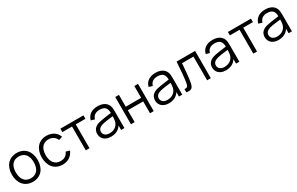

<svg xmlns="http://www.w3.org/2000/svg" viewBox="198 -1917 5097 3295"><g transform="rotate(-30 2746.5 -270.0)"><path d="M295.5 15C455.5 15 551.5 -100.5 551.5 -270.5C551.5 -437.5 457.5 -555 295.5 -555C137.5 -555 40 -440.5 40 -270.5C40 -103 134.5 15 295.5 15ZM295.5 -55.5C178.5 -55.5 118 -140.5 118 -270.5C118 -396.5 174.5 -484.5 295.5 -484.5C414.5 -484.5 473.5 -400.5 473.5 -270.5C473.5 -143 415.5 -55.5 295.5 -55.5Z M885.5 15C992.5 15 1071.5 -36.5 1112 -132.5L1038 -154.5C1011 -89.5 958.5 -55.5 885.5 -55.5C769.5 -55.5 711 -140.5 709.5 -270C711 -396 766 -484.5 885.5 -484.5C956 -484.5 1014.5 -447 1040 -382.5L1112 -405.5C1082 -498 995 -555 886 -555C724.5 -555 633.5 -440 631.5 -270C633.5 -103.5 722 15 885.5 15Z M1421.5 0V-472H1613V-540H1156.5V-472H1348V0Z M1842.5 15C1934.5 15 2006 -21 2048 -89.5V0H2113.5V-335.5C2113.5 -375.5 2110.5 -415.5 2097.5 -447C2069 -517 1997 -555 1898.5 -555C1779.5 -555 1703.5 -499 1678.5 -402.5L1750 -381.5C1770.5 -453.5 1823.5 -485.5 1897.5 -485.5C2000 -485.5 2040 -438.5 2041.5 -341C1969.5 -331 1868.5 -319.5 1795.5 -302C1715 -280.5 1658 -233.5 1658 -145C1658 -59 1720 15 1842.5 15ZM1851 -48.5C1764 -48.5 1731.5 -98 1731.5 -145C1731.5 -203.5 1779 -229.5 1825 -243C1884.5 -259.5 1969.5 -268 2040.5 -276.5C2040.5 -252 2039.5 -217 2033.5 -190.5C2019.5 -109 1954 -48.5 1851 -48.5Z M2316.5 0V-235H2621V0H2694.5V-540H2621V-305.5H2316.5V-540H2243V0Z M2989 15C3081 15 3152.5 -21 3194.5 -89.5V0H3260V-335.5C3260 -375.5 3257 -415.5 3244 -447C3215.5 -517 3143.5 -555 3045 -555C2926 -555 2850 -499 2825 -402.5L2896.5 -381.5C2917 -453.5 2970 -485.5 3044 -485.5C3146.5 -485.5 3186.5 -438.5 3188 -341C3116 -331 3015 -319.5 2942 -302C2861.5 -280.5 2804.5 -233.5 2804.5 -145C2804.5 -59 2866.5 15 2989 15ZM2997.5 -48.5C2910.5 -48.5 2878 -98 2878 -145C2878 -203.5 2925.5 -229.5 2971.5 -243C3031 -259.5 3116 -268 3187 -276.5C3187 -252 3186 -217 3180 -190.5C3166 -109 3100.5 -48.5 2997.5 -48.5Z M3340 0C3442 20 3470 -15.5 3487.5 -104.5C3503 -183 3516.5 -328.5 3526.5 -469.5H3752.5V0H3825.5V-540H3458.5C3448 -368.5 3438 -242 3421.5 -144.5C3411.5 -85.5 3400.5 -53.5 3340 -64.5Z M4120 15C4212 15 4283.5 -21 4325.5 -89.5V0H4391V-335.5C4391 -375.5 4388 -415.5 4375 -447C4346.5 -517 4274.5 -555 4176 -555C4057 -555 3981 -499 3956 -402.5L4027.5 -381.5C4048 -453.5 4101 -485.5 4175 -485.5C4277.5 -485.5 4317.5 -438.5 4319 -341C4247 -331 4146 -319.5 4073 -302C3992.5 -280.5 3935.5 -233.5 3935.5 -145C3935.5 -59 3997.5 15 4120 15ZM4128.5 -48.5C4041.5 -48.5 4009 -98 4009 -145C4009 -203.5 4056.5 -229.5 4102.5 -243C4162 -259.5 4247 -268 4318 -276.5C4318 -252 4317 -217 4311 -190.5C4297 -109 4231.5 -48.5 4128.5 -48.5Z M4741 0V-472H4932.5V-540H4476V-472H4667.5V0Z M5162 15C5254 15 5325.5 -21 5367.5 -89.5V0H5433V-335.5C5433 -375.5 5430 -415.5 5417 -447C5388.5 -517 5316.5 -555 5218 -555C5099 -555 5023 -499 4998 -402.5L5069.5 -381.5C5090 -453.5 5143 -485.5 5217 -485.5C5319.5 -485.5 5359.5 -438.5 5361 -341C5289 -331 5188 -319.5 5115 -302C5034.5 -280.5 4977.5 -233.5 4977.5 -145C4977.5 -59 5039.5 15 5162 15ZM5170.5 -48.5C5083.5 -48.5 5051 -98 5051 -145C5051 -203.5 5098.5 -229.5 5144.5 -243C5204 -259.5 5289 -268 5360 -276.5C5360 -252 5359 -217 5353 -190.5C5339 -109 5273.5 -48.5 5170.5 -48.5Z"/></g></svg>

Font: Manrope
Style: Regular
Weight: 400
Designer: Mikhail Sharanda
Foundry: Mikhail Sharanda
Version: Version 4.505